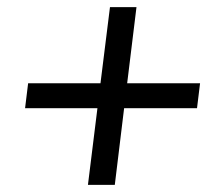

<svg xmlns="http://www.w3.org/2000/svg" viewBox="-20 -603 620 536"><path d="M361 -583 335 -370.5H538.5L530 -301H326.5L300.5 -87H225.5L252 -301H50L58.5 -370.5H260.5L287 -583Z"/></svg>

Font: Lato Medium
Style: Italic
Weight: 500
Italic angle: -7°
Designer: Lukasz Dziedzic
Foundry: tyPoland Lukasz Dziedzic
Version: Version 2.006; 2014-01-15